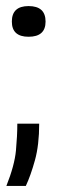

<svg xmlns="http://www.w3.org/2000/svg" viewBox="-20 -474 194 632"><path d="M1 138Q28 70 32.5 21.5Q37 -27 37 -67H109Q109 3 95 53.5Q81 104 65 138ZM74 -353Q19 -353 19 -403Q19 -454 74 -454Q130 -454 130 -403Q130 -353 74 -353Z"/></svg>

Font: Bricolage Grotesque 10pt Light
Style: Regular
Weight: 300
Designer: Mathieu Triay
Foundry: Atelier Triay
Version: Version 1.000; ttfautohint (v1.8.4.7-5d5b);gftools[0.9.32]